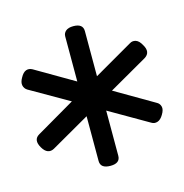

<svg xmlns="http://www.w3.org/2000/svg" viewBox="-69 -1490 496 518"><g transform="rotate(-15 179.0 -1231.0)"><path d="M179 -1036Q151 -1036 151 -1057V-1182L43 -1120Q34 -1115 25.5 -1118Q17 -1121 10 -1133Q-4 -1157 15 -1168L123 -1231L15 -1293Q7 -1298 5 -1307Q3 -1316 10 -1328Q17 -1341 25.5 -1344Q34 -1347 43 -1342L151 -1279V-1405Q151 -1414 158 -1420Q165 -1426 179 -1426Q206 -1426 206 -1405V-1279L315 -1342Q323 -1347 332 -1344Q341 -1341 348 -1328Q362 -1305 343 -1293L235 -1231L343 -1168Q351 -1164 353.5 -1155Q356 -1146 348 -1133Q341 -1121 332 -1118Q323 -1115 315 -1120L206 -1183V-1057Q206 -1036 179 -1036Z"/></g></svg>

Font: Playwrite BE WAL
Style: Regular
Weight: 400
Designer: Veronika Burian, José Scaglione
Foundry: TypeTogether
Version: Version 1.002